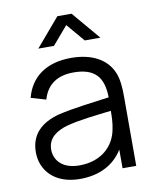

<svg xmlns="http://www.w3.org/2000/svg" viewBox="-86 -826 728 906"><g transform="rotate(-10 278.0 -372.5)"><path d="M211.5 -625 285.5 -711.5 359 -625H434L319.5 -760H251.5L136.5 -625ZM224.5 15C316.5 15 388 -21 430 -89.5V0H495.5V-335.5C495.5 -375.5 492.5 -415.5 479.5 -447C451 -517 379 -555 280.5 -555C161.5 -555 85.5 -499 60.5 -402.5L132 -381.5C152.5 -453.5 205.5 -485.5 279.5 -485.5C382 -485.5 422 -438.5 423.5 -341C351.5 -331 250.5 -319.5 177.5 -302C97 -280.5 40 -233.5 40 -145C40 -59 102 15 224.5 15ZM233 -48.5C146 -48.5 113.5 -98 113.5 -145C113.5 -203.5 161 -229.5 207 -243C266.5 -259.5 351.5 -268 422.5 -276.5C422.5 -252 421.5 -217 415.5 -190.5C401.5 -109 336 -48.5 233 -48.5Z"/></g></svg>

Font: Manrope
Style: Regular
Weight: 400
Designer: Mikhail Sharanda
Foundry: Mikhail Sharanda
Version: Version 4.505